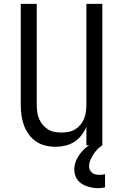

<svg xmlns="http://www.w3.org/2000/svg" viewBox="-20 -755 640 998"><path d="M268 8Q242 8 215.5 1.5Q189 -5 167 -20Q145 -35 129 -57.5Q113 -80 104 -105Q95 -130 91.5 -156.5Q88 -183 88 -210V-735H171V-210Q171 -192 173.5 -173.5Q176 -155 183 -138Q190 -121 202 -106.5Q214 -92 229.5 -82.5Q245 -73 263.5 -69.5Q282 -66 300 -66Q318 -66 336.5 -69.5Q355 -73 370.5 -82.5Q386 -92 398 -106.5Q410 -121 417 -138Q424 -155 426.5 -173.5Q429 -192 429 -210V-735H512V0H429V-96Q419 -72 403 -51.5Q387 -31 366 -17.5Q345 -4 319.5 2Q294 8 268 8ZM490 223Q476 223 461 220.5Q446 218 432.5 213.5Q419 209 406 201Q393 193 384 181.5Q375 170 370.5 155.5Q366 141 366 127Q366 98 379.5 71.5Q393 45 413.5 24.5Q434 4 459.5 -10.5Q485 -25 512 -35V0Q498 9 486.5 21Q475 33 465.5 47.5Q456 62 449.5 77.5Q443 93 443 110Q443 120 447.5 129Q452 138 460 144Q468 150 478 152Q488 154 498 154Q505 154 512.5 153Q520 152 526 150V219Q518 221 508.5 222Q499 223 490 223Z"/></svg>

Font: Nova Nerd Font
Style: Regular
Weight: 400
Designer: Belleve Invis
Foundry: Belleve Invis
Version: Version 24.1.4; ttfautohint (v1.8.4);Nerd Fonts 3.1.1